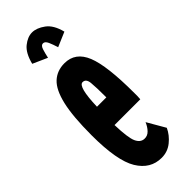

<svg xmlns="http://www.w3.org/2000/svg" viewBox="-223 -665 696 696"><g transform="rotate(-45 125.0 -317.0)"><path d="M135 10Q78 10 45.5 -43.5Q13 -97 13 -227Q13 -324 26 -379.5Q39 -435 64.5 -458.5Q90 -482 128 -482Q184 -482 207.5 -424Q231 -366 231 -226Q231 -216 231 -209.5Q231 -203 230 -195H98Q100 -128 110 -106Q120 -84 139 -83Q155 -82 166.5 -94Q178 -106 185 -123L225 -54Q213 -28 189.5 -9Q166 10 135 10ZM100 -287H148Q148 -340 145.5 -363.5Q143 -387 126 -387Q103 -387 100 -287ZM100 -538 44 -563Q55 -607 78 -625.5Q101 -644 124 -644Q147 -644 172.5 -625.5Q198 -607 209 -563L153 -539Q147 -559 140.5 -573.5Q134 -588 124 -588Q114 -588 109 -572.5Q104 -557 100 -538Z"/></g></svg>

Font: Inconsolata UltraCondensed Black
Style: Regular
Weight: 900
Width: 1
Monospace: yes
Designer: Raph Levien, Cyreal, Brenton Simpson
Foundry: Raph Levien, Cyreal, Google
Version: Version 3.001; ttfautohint (v1.8.2.53-6de2)